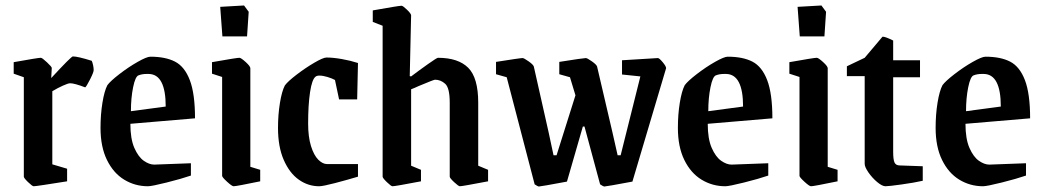

<svg xmlns="http://www.w3.org/2000/svg" viewBox="-20 -670 3813 701"><path d="M67 -25V-388L30 -401V-443Q119 -459 129 -459Q134 -459 151.5 -442.5Q169 -426 169 -422L167 -385Q240 -464 246 -464Q264 -464 315 -448Q318 -441 320 -431.5Q322 -422 322 -414Q322 -406 308.5 -379.5Q295 -353 291 -351Q252 -366 236 -366Q229 -366 210 -357.5Q191 -349 171 -337V-70L225 -54V-8Q113 10 103 10Q98 10 82.5 -5Q67 -20 67 -25Z M347 -203Q347 -252 354 -295Q361 -338 372 -359Q383 -374 416 -399.5Q449 -425 482.5 -444Q516 -463 529 -463Q584 -463 619 -445Q654 -427 673 -377.5Q692 -328 692 -238L456 -218Q456 -163 470.5 -130Q485 -97 505 -83Q525 -69 543 -69L677 -74V-29Q642 -17 588 -3.5Q534 10 520 10Q473 10 433.5 -14Q394 -38 370.5 -86Q347 -134 347 -203ZM585 -281Q585 -399 523 -400H515Q499 -400 486 -395Q474 -391 466 -351.5Q458 -312 458 -264Z M791 -28V-389L754 -401V-443Q844 -459 854 -459Q860 -459 877 -443.5Q894 -428 894 -421V-61L930 -50V-8Q843 10 833 10Q827 10 809 -6.5Q791 -23 791 -28ZM784 -645 871 -650 888 -627 882 -537H792Z M995 -203Q995 -251 1002 -294Q1009 -337 1020 -358Q1031 -373 1063 -397.5Q1095 -422 1127.5 -441Q1160 -460 1172 -460Q1196 -460 1227.5 -454.5Q1259 -449 1287 -440L1284 -307H1218L1203 -378Q1192 -384 1175.5 -389Q1159 -394 1146 -394Q1137 -394 1132 -390Q1119 -380 1112 -333.5Q1105 -287 1105 -219Q1105 -170 1115.5 -136.5Q1126 -103 1142 -87Q1158 -71 1174 -71H1287V-25Q1247 -13 1203 -1.5Q1159 10 1145 10Q1105 10 1071 -14Q1037 -38 1016 -86Q995 -134 995 -203Z M1377 -25V-576L1341 -590V-632Q1436 -649 1446 -649Q1451 -649 1466 -634.5Q1481 -620 1481 -614L1476 -392L1481 -391Q1510 -413 1542.5 -436Q1575 -459 1579 -459Q1653 -459 1689.5 -422.5Q1726 -386 1726 -295V-65L1762 -50V-8Q1668 10 1659 10Q1654 10 1638 -5Q1622 -20 1622 -25V-295Q1622 -349 1605.5 -364Q1589 -379 1568 -379Q1564 -379 1509 -356Q1502 -353 1494.5 -349.5Q1487 -346 1481 -344V-65L1517 -50V-8Q1423 10 1413 10Q1408 10 1392.5 -5Q1377 -20 1377 -25Z M1932 3 1830 -388 1791 -399V-444Q1879 -458 1888 -458Q1893 -458 1910 -446Q1927 -434 1929 -427L1983 -187L2001 -103H2012L2081 -322L2061 -388L2022 -399V-444Q2110 -458 2119 -458Q2124 -458 2141 -446Q2158 -434 2160 -427L2216 -187L2235 -103H2246L2318 -391L2251 -398V-450L2382 -458Q2387 -458 2399.5 -443Q2412 -428 2412 -421L2289 -7Q2193 11 2186 11Q2183 11 2171 3L2114 -208H2108L2050 -7Q1954 11 1947 11Q1944 11 1932 3Z M2455 -203Q2455 -252 2462 -295Q2469 -338 2480 -359Q2491 -374 2524 -399.5Q2557 -425 2590.5 -444Q2624 -463 2637 -463Q2692 -463 2727 -445Q2762 -427 2781 -377.5Q2800 -328 2800 -238L2564 -218Q2564 -163 2578.5 -130Q2593 -97 2613 -83Q2633 -69 2651 -69L2785 -74V-29Q2750 -17 2696 -3.5Q2642 10 2628 10Q2581 10 2541.5 -14Q2502 -38 2478.5 -86Q2455 -134 2455 -203ZM2693 -281Q2693 -399 2631 -400H2623Q2607 -400 2594 -395Q2582 -391 2574 -351.5Q2566 -312 2566 -264Z M2899 -28V-389L2862 -401V-443Q2952 -459 2962 -459Q2968 -459 2985 -443.5Q3002 -428 3002 -421V-61L3038 -50V-8Q2951 10 2941 10Q2935 10 2917 -6.5Q2899 -23 2899 -28ZM2892 -645 2979 -650 2996 -627 2990 -537H2900Z M3137 -72V-392H3072V-428L3137 -459L3202 -536Q3211 -537 3241 -522V-450H3339V-388H3241V-116Q3241 -87 3246 -76.5Q3251 -66 3265 -66L3349 -63V-10Q3318 -3 3271.5 3.5Q3225 10 3213 10Q3201 10 3183 -5Q3165 -20 3151 -40Q3137 -60 3137 -72Z M3396 -203Q3396 -252 3403 -295Q3410 -338 3421 -359Q3432 -374 3465 -399.5Q3498 -425 3531.5 -444Q3565 -463 3578 -463Q3633 -463 3668 -445Q3703 -427 3722 -377.5Q3741 -328 3741 -238L3505 -218Q3505 -163 3519.5 -130Q3534 -97 3554 -83Q3574 -69 3592 -69L3726 -74V-29Q3691 -17 3637 -3.5Q3583 10 3569 10Q3522 10 3482.5 -14Q3443 -38 3419.5 -86Q3396 -134 3396 -203ZM3634 -281Q3634 -399 3572 -400H3564Q3548 -400 3535 -395Q3523 -391 3515 -351.5Q3507 -312 3507 -264Z"/></svg>

Font: Grenze Medium
Style: Regular
Weight: 500
Designer: Renata Polastri
Foundry: Omnibus-Type
Version: Version 1.002; ttfautohint (v1.8)